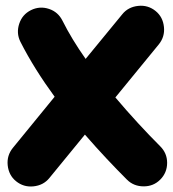

<svg xmlns="http://www.w3.org/2000/svg" viewBox="-20 -578 615 681"><path d="M37.1 64.9C54.7 79.1 75.2 85.4 98.6 83C122.1 80.6 141.1 70.8 155.3 53.2L281.2 -100.6C332 -42 383.3 12.2 430.2 59.1C446.3 75.2 466.3 83 489.7 83C512.7 83 532.2 75.2 548.3 59.1C564.5 43 572.8 22.9 572.8 -0.5C572.8 -23.4 564.5 -43 548.3 -59.1C498 -109.4 442.4 -169.4 389.2 -232.4L543.5 -420.9C557.6 -438.5 564 -459 561.5 -482.4C559.1 -505.9 549.3 -524.9 531.7 -539.1C514.2 -553.2 493.7 -559.6 470.2 -557.1C446.8 -554.7 427.7 -544.9 413.6 -527.3L283.7 -369.1C251 -415.5 223.1 -461.4 201.7 -504.4C191.4 -524.9 175.8 -539.1 153.8 -546.4C131.8 -553.7 110.4 -552.2 89.8 -542C69.3 -531.7 55.7 -516.1 48.3 -494.1C41 -472.2 42 -450.7 52.2 -430.2C85 -365.2 127 -298.8 173.8 -234.9L25.4 -53.2C11.2 -35.6 4.9 -15.1 7.3 8.3C9.8 31.7 19.5 50.8 37.1 64.9Z"/></svg>

Font: Mikhak Black
Style: Regular
Weight: 900
Designer: Amin Abedi
Version: Version 3.2